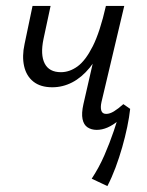

<svg xmlns="http://www.w3.org/2000/svg" viewBox="-20 -434 498 649"><path d="M157 -139Q117 -139 93 -158Q69 -177 61.5 -210.5Q54 -244 63 -285L90 -414H151L127 -302Q116 -249 131 -219.5Q146 -190 186 -190Q215 -190 242 -209.5Q269 -229 293.5 -277.5Q318 -326 338 -414H370Q355 -343 333 -291Q311 -239 283.5 -205.5Q256 -172 224 -155.5Q192 -139 157 -139ZM307 5Q289 5 276 -3.5Q263 -12 259 -31.5Q255 -51 262 -82L338 -414H400L323 -89Q319 -71 322.5 -60Q326 -49 339 -49Q351 -49 365 -57.5Q379 -66 397 -82L420 -66Q400 -43 381 -27Q362 -11 343.5 -3Q325 5 307 5ZM343 195 290 170Q315 132 333 90.5Q351 49 364.5 9Q378 -31 387 -64L420 -66Q417 -38 410 -4.5Q403 29 393 64Q383 99 370.5 132.5Q358 166 343 195Z"/></svg>

Font: Ysabeau Office
Style: Italic
Weight: 400
Italic angle: -12°
Designer: Christian Thalmann (Catharsis Fonts)
Version: Version 2.001;gftools[0.9.30]; featfreeze: tnum,lnum,ss02